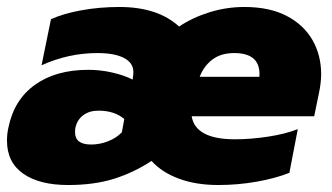

<svg xmlns="http://www.w3.org/2000/svg" viewBox="-23 -515 951 550"><path d="M-3 -112Q-3 -132 1 -149Q17 -229 77 -272Q137 -315 230 -315Q265 -315 299.5 -307Q334 -299 357 -287L358 -296Q359 -300 359 -309Q359 -335 332 -349Q305 -363 256 -363Q173 -363 96 -328L123 -460Q158 -476 210 -485.5Q262 -495 319 -495Q429 -495 490 -439Q529 -465 577.5 -480Q626 -495 677 -495Q749 -495 798 -469.5Q847 -444 872 -400.5Q897 -357 897 -302Q897 -278 890 -245L877 -182H526Q537 -116 650 -116Q695 -116 744.5 -123.5Q794 -131 830 -145L806 -20Q766 -4 712 5.5Q658 15 602 15Q539 15 490 -3Q441 -21 411 -54Q361 -21 304 -3Q247 15 172 15Q90 15 43.5 -17.5Q-3 -50 -3 -112ZM720 -295Q725 -363 648 -363Q610 -363 585.5 -344.5Q561 -326 549 -295ZM326 -136 333 -174Q305 -198 259 -198Q233 -198 215.5 -185Q198 -172 193 -149Q192 -145 192 -136Q192 -101 238 -101Q263 -101 287 -110.5Q311 -120 326 -136Z"/></svg>

Font: Readiness ExtraBold
Style: Italic
Weight: 800
Italic angle: -12°
Designer: Katatrad Team
Foundry: CadsonDemak
Version: Version 1.00;January 16, 2020;FontCreator 12.0.0.2550 64-bit